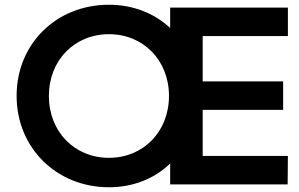

<svg xmlns="http://www.w3.org/2000/svg" viewBox="-20 -777 1261 809"><path d="M439 12C539 12 630 -23 697 -88V0H1192L1193 -120H834V-314H1173V-434H834V-625H1193V-745H697V-659C630 -722 539 -757 439 -757C218 -757 50 -593 50 -373C50 -153 219 12 439 12ZM186 -373C186 -523 294 -633 439 -633C584 -633 692 -523 692 -373C692 -222 584 -112 439 -112C294 -112 186 -222 186 -373Z"/></svg>

Font: Mluvka
Style: Bold
Weight: 700
Designer: Modified by Jiří Krblich, Original typeface by Gumpita Rahayu
Foundry: Gumpita Rahayu & Jiří Krblich
Version: Version 2.000;Glyphs 3.1.1 (3134)